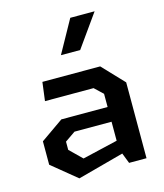

<svg xmlns="http://www.w3.org/2000/svg" viewBox="-121 -905 861 1006"><g transform="rotate(-15 310.0 -401.5)"><path d="M456.5 0H551V-411.5L441 -527.5H127.5L114.5 -426.5H378L423.5 -383.5V-312H172.5L49.5 -226V-99L184 11L434.5 -56.5ZM362 -637.5H257.5L355.5 -814H487.5ZM166 -148.5V-193L222.5 -232H423.5V-129L232 -84Z"/></g></svg>

Font: Monaspace Krypton SemiBold
Style: Regular
Weight: 600
Designer: Riley Cran & the Lettermatic Team
Foundry: Lettermatic
Version: Version 1.200 (Monaspace Krypton)